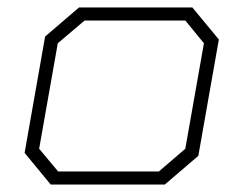

<svg xmlns="http://www.w3.org/2000/svg" viewBox="-20 -495 657 515"><path d="M46 -85 101 -397 192 -475H496L567 -389L512 -77L422 0H116ZM406 -35 477 -96 527 -379 477 -440H207L135 -379L85 -96L136 -35Z"/></svg>

Font: Chakra Petch ExtraLight
Style: Italic
Weight: 275
Italic angle: -10°
Designer: Katatrad Aksorn Co.,Ltd.
Foundry: Cadson Demak Co.,Ltd.
Version: Version 1.000; ttfautohint (v1.6)